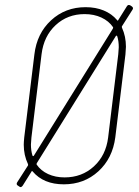

<svg xmlns="http://www.w3.org/2000/svg" viewBox="-20 -737 563 776"><path d="M515 -697 473 -631Q472 -629 472.5 -627.5Q473 -626 473 -625Q489 -590 489 -548Q489 -539 487 -517L446 -182Q435 -97 377.5 -44.5Q320 8 238 8Q156 8 112 -44Q109 -48 107 -43L72 13Q65 23 58 17L52 13Q48 11 47.5 7Q47 3 50 -1L93 -68Q94 -70 93.5 -71.5Q93 -73 93 -74Q76 -110 76 -152Q76 -162 78 -182L119 -517Q129 -602 186.5 -655Q244 -708 326 -708Q367 -708 399.5 -694.5Q432 -681 453 -656Q456 -651 458 -656L493 -712Q498 -720 507 -715L513 -711Q521 -705 515 -697ZM105 -153Q105 -129 111 -109Q112 -106 114 -106Q116 -106 117 -108L436 -621Q438 -625 437 -627Q420 -652 390 -666Q360 -680 322 -680Q253 -680 205 -635.5Q157 -591 148 -518L107 -181Q105 -161 105 -153ZM460 -546Q460 -571 454 -590Q453 -593 451 -593Q449 -593 448 -591L129 -78Q127 -74 128 -72Q145 -47 174.5 -33.5Q204 -20 241 -20Q311 -20 359.5 -64.5Q408 -109 417 -181L458 -518Q460 -538 460 -546Z"/></svg>

Font: Barlow Semi Condensed Thin
Style: Italic
Weight: 250
Width: 4
Italic angle: -7°
Designer: Jeremy Tribby
Foundry: Tribby Type
Version: Version 1.408